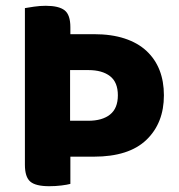

<svg xmlns="http://www.w3.org/2000/svg" viewBox="-20 -636 617 663"><path d="M66 -608Q77 -610 97.5 -613Q118 -616 138 -616Q183 -616 203 -600.5Q223 -585 223 -542V-518H304Q365 -518 410.5 -503Q456 -488 486 -460Q516 -432 531 -393.5Q546 -355 546 -307Q546 -211 485.5 -153Q425 -95 304 -95H223V-1Q212 2 192 4.5Q172 7 150 7Q103 7 84.5 -9Q66 -25 66 -67ZM222 -219H285Q333 -219 360 -240.5Q387 -262 387 -307Q387 -352 360 -373Q333 -394 285 -394H222Z"/></svg>

Font: Baloo Tammudu 2
Style: Bold
Weight: 700
Designer: Maithili Shingre, Omkar Shende and Ek Type
Foundry: Ek Type
Version: Version 1.640;hotconv 1.0.111;makeotfexe 2.5.65597; ttfautoh